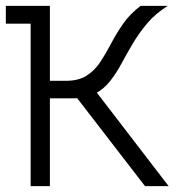

<svg xmlns="http://www.w3.org/2000/svg" viewBox="-23 -638 643 658"><path d="M-3 -557V-618H112V-557ZM104 -301V-361H202Q246 -361 273.5 -378.5Q301 -396 320 -424.5Q339 -453 357 -487.5Q375 -522 398.5 -556Q422 -590 459 -618H552Q509 -591 481 -557.5Q453 -524 432 -488.5Q411 -453 393 -419.5Q375 -386 353.5 -359Q332 -332 302 -316.5Q272 -301 226 -301ZM82 0V-618H148V0ZM474 0 218 -332 287 -349 555 0Z"/></svg>

Font: Victor Mono Light
Style: Regular
Weight: 300
Monospace: yes
Designer: Rune Bjørnerås
Version: Version 1.561;gftools[0.9.30]